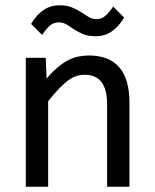

<svg xmlns="http://www.w3.org/2000/svg" viewBox="-20 -710 590 730"><path d="M78.1 -490.2V0H163.1V-325.2C178.7 -344.7 192.8 -361 205.3 -374C217.9 -387 229.5 -397.4 240.2 -405C251 -412.7 261.3 -418.1 271.2 -421.1C281.2 -424.2 291.3 -425.8 301.8 -425.8C330.1 -425.8 351.4 -416.6 365.7 -398.2C380 -379.8 387.2 -351.4 387.2 -313V0H472.2V-319.8C472.2 -379.7 459.2 -424.6 433.3 -454.3C407.5 -484.1 369.3 -499 318.8 -499C304.5 -499 290.7 -497.6 277.3 -494.9C264 -492.1 250.9 -487.3 238 -480.5C225.2 -473.6 212.1 -464.6 198.7 -453.4C185.4 -442.1 171.5 -428.1 157.2 -411.1L153.8 -490.2ZM98.1 -619.1 140.1 -577.1C149.3 -591.1 158.7 -602.6 168.5 -611.6C178.2 -620.5 189.8 -625 203.1 -625C214.2 -625 224.2 -622.2 233.2 -616.7C242.1 -611.2 251.6 -605.1 261.7 -598.4C271.8 -591.7 283.3 -585.7 296.1 -580.3C309 -575 325 -572.3 344.2 -572.3C366.7 -572.3 386.7 -578.2 404.3 -590.1C421.9 -602 437.8 -619.6 452.1 -643.1L410.2 -685.1C401 -671.1 391.5 -659.6 381.6 -650.6C371.7 -641.7 360.2 -637.2 347.2 -637.2C336.1 -637.2 326.1 -640 317.1 -645.5C308.2 -651 298.7 -657.1 288.6 -663.6C278.5 -670.1 266.9 -676.1 253.9 -681.6C240.9 -687.2 224.9 -689.9 206.1 -689.9C183.6 -689.9 163.5 -684 145.8 -672.1C128 -660.2 112.1 -642.6 98.1 -619.1ZM0 -490.2Z"/></svg>

Font: CodeNewRoman Nerd Font Mono
Style: Regular
Weight: 400
Monospace: yes
Designer: Sam Radian
Foundry: Code New Roman
Version: Version 2.00 November 29, 2014;Nerd Fonts 3.2.1